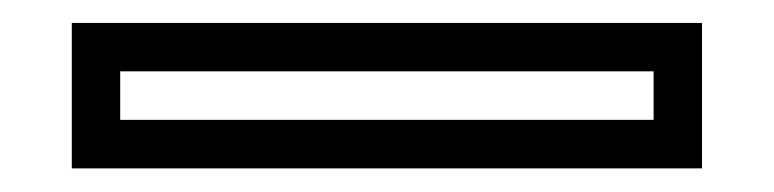

<svg xmlns="http://www.w3.org/2000/svg" viewBox="-20 -853 665 165"><path d="M541.7 -791.7V-750H83.3V-791.7ZM583.3 -833.3H41.7V-708.3H583.3Z"/></svg>

Font: Sportrop
Style: Regular
Weight: 500
Version: Version 0.9